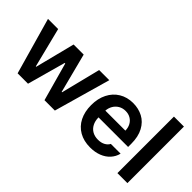

<svg xmlns="http://www.w3.org/2000/svg" viewBox="-47 -1197 1698 1698"><g transform="rotate(45 801.5 -348.0)"><path d="M19.5 -530.3H146.5L240.2 -157.2H245.1L339.8 -530.3H465.8L561.5 -159.2H566.4L659.2 -530.3H786.1L635.7 0H505.9L406.2 -359.4H399.4L299.8 0H169.9Z M828.1 -261.7Q828.1 -343.3 859.4 -405.5Q890.6 -467.8 947.5 -502.4Q1004.4 -537.1 1079.1 -537.1Q1146.5 -537.1 1201.4 -508.3Q1256.3 -479.5 1288.8 -419.2Q1321.3 -358.9 1321.3 -269.5V-230.5H951.2Q951.7 -186 968.8 -153.6Q985.8 -121.1 1016.1 -104Q1046.4 -86.9 1086.9 -86.9Q1126.5 -86.9 1154.3 -102.1Q1182.1 -117.2 1194.3 -141.6H1316.4Q1305.2 -95.7 1273.9 -61.3Q1242.7 -26.9 1194.6 -8.1Q1146.5 10.7 1085.9 10.7Q1006.8 10.7 948.5 -22.7Q890.1 -56.2 859.1 -117.7Q828.1 -179.2 828.1 -261.7ZM1202.1 -315.4Q1201.7 -351.6 1186.5 -379.9Q1171.4 -408.2 1144 -424.3Q1116.7 -440.4 1081.1 -440.4Q1044.4 -440.4 1015.9 -423.6Q987.3 -406.7 970.7 -378.2Q954.1 -349.6 951.7 -315.4Z M1543 0H1418V-707H1543Z"/></g></svg>

Font: Pretendard JP SemiBold
Style: Regular
Weight: 600
Designer: Base glyphs from Inter by Rasmus Andersson; Hangeul glyphs from Noto Sans CJK(Source Han Sans) by Jang Soo-young and Kan
Foundry: Kil Hyung-jin
Version: Version 1.309